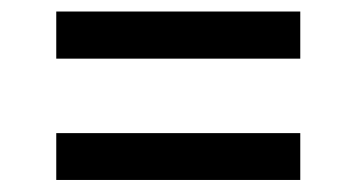

<svg xmlns="http://www.w3.org/2000/svg" viewBox="-20 -510 605 330"><path d="M496.1 -409.2H76.7V-490.2H496.1ZM496.1 -200.7H76.7V-281.2H496.1Z"/></svg>

Font: Roboto2
Style: Regular
Weight: 400
Designer: Google
Foundry: Google
Version: Version 2.000981-w3; 2014; ttfautohint (v1.1) -l 5 -r 24 -G 